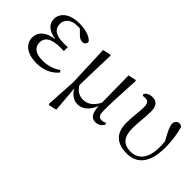

<svg xmlns="http://www.w3.org/2000/svg" viewBox="-39 -1054 1785 1785"><g transform="rotate(45 853.0 -162.0)"><path d="M245 15C342 15 419 -24 463 -80L449 -99C397 -62 337 -43 270 -43C176 -43 130 -80 130 -143C130 -200 170 -247 301 -247C311 -247 321 -247 347 -246V-298C323 -296 308 -296 291 -296C182 -296 142 -337 142 -398C142 -460 189 -501 275 -501L304 -500L347 -457C373 -432 387 -427 410 -427C433 -427 451 -444 448 -472C415 -513 342 -531 270 -531C134 -531 70 -466 70 -391C70 -331 113 -283 214 -268C97 -252 49 -195 49 -127C49 -39 128 15 245 15Z M786 15C852 15 904 -32 937 -113C941 -25 968 15 1021 15C1060 15 1088 -7 1104 -34L1096 -52C1083 -45 1070 -39 1051 -39C1017 -39 1000 -54 1000 -119C999 -199 1004 -291 1016 -522L1008 -528L932 -511L937 -157C899 -85 852 -52 794 -52C746 -52 706 -70 673 -125C674 -221 678 -320 684 -522L674 -528L598 -511L614 -101L596 200L606 207L683 189L661 -69C689 -16 737 15 786 15Z M1432 15C1565 15 1649 -74 1649 -280C1649 -369 1636 -451 1617 -517C1609 -526 1597 -531 1582 -531C1556 -531 1536 -510 1536 -481C1536 -450 1553 -411 1605 -318C1608 -292 1609 -269 1609 -246C1609 -92 1543 -23 1446 -23C1348 -23 1305 -80 1305 -188C1305 -275 1318 -342 1318 -420C1318 -487 1294 -527 1232 -527C1196 -527 1169 -513 1152 -488L1160 -470C1168 -473 1178 -473 1189 -473C1230 -473 1243 -455 1243 -398C1243 -341 1229 -267 1229 -184C1229 -45 1308 15 1432 15Z"/></g></svg>

Font: Noto Serif CJK TC
Style: Regular
Weight: 400
Designer: Ryoko NISHIZUKA 西塚涼子 (kana & ideographs); Frank Grießhammer (Latin, Greek & Cyrillic); Wenlong ZHANG 张文龙 (bopomofo); San
Foundry: Adobe
Version: Version 2.001;hotconv 1.1.0;makeotfexe 2.6.0